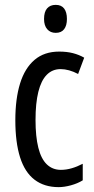

<svg xmlns="http://www.w3.org/2000/svg" viewBox="-20 -759 387 789"><path d="M221 10Q162 10 122 -20.5Q82 -51 62.5 -112.5Q43 -174 43 -265Q43 -353 62.5 -416Q82 -479 122 -513Q162 -547 223 -547Q255 -547 280 -540.5Q305 -534 326 -522L301 -455Q282 -465 264 -470Q246 -475 229 -475Q195 -475 172 -451.5Q149 -428 137.5 -381.5Q126 -335 126 -266Q126 -198 137.5 -152Q149 -106 172.5 -83.5Q196 -61 230 -61Q252 -61 274.5 -67.5Q297 -74 320 -86V-18Q299 -5 271.5 2.5Q244 10 221 10ZM209 -739Q232 -739 243.5 -724Q255 -709 255 -681Q255 -654 243.5 -639Q232 -624 209 -624Q187 -624 174 -639Q161 -654 161 -681Q161 -710 173.5 -724.5Q186 -739 209 -739Z"/></svg>

Font: Noto Sans Khmer ExtraCondensed
Style: Regular
Weight: 400
Width: 2
Designer: Danh Hong and the Monotype Design Team
Foundry: Monotype Imaging Inc.
Version: Version 2.004